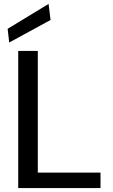

<svg xmlns="http://www.w3.org/2000/svg" viewBox="-20 -960 576 980"><path d="M73 0V-700H173V-79H493V0ZM27 -743 19 -813 228 -940 238 -858Z"/></svg>

Font: DM Sans 16pt Medium
Style: Regular
Weight: 500
Version: Version 4.004;gftools[0.9.30]